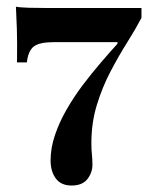

<svg xmlns="http://www.w3.org/2000/svg" viewBox="-20 -442 460 581"><path d="M196.8 119.4Q164.5 119.4 148.8 98Q133.1 76.6 133.1 43.5Q133.1 5.6 146.4 -33.5Q159.7 -72.6 181.5 -110.5Q203.2 -148.4 230.2 -184.3Q257.3 -220.2 284.7 -252Q312.1 -283.9 335.5 -309.7V-314.5H143.5Q100 -314.5 82.7 -301.6Q65.3 -288.7 61.3 -253.2H31.5Q32.3 -317.7 31 -355.2Q29.8 -392.7 28.2 -421.8Q37.9 -419.4 68.1 -418.5Q98.4 -417.7 128.2 -417.7H408.1V-387.9Q390.3 -354 364.9 -313.7Q339.5 -273.4 314.5 -225.8Q289.5 -178.2 273 -124.2Q256.5 -70.2 256.5 -8.9Q256.5 10.5 258.1 25Q259.7 39.5 259.7 56.5Q259.7 80.6 244.4 100Q229 119.4 196.8 119.4Z"/></svg>

Font: Playfair 5pt SemiExpanded Light ExtraBold
Style: Regular
Weight: 800
Version: Version 2.001;gftools[0.9.30]